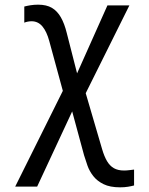

<svg xmlns="http://www.w3.org/2000/svg" viewBox="-20 -559 640 822"><path d="M494 243Q451 243 423.5 229.5Q396 216 379.5 195Q363 174 354.5 150Q346 126 340 106L289 -82L139 240H45L249 -170L191 -383Q180 -424 161.5 -446Q143 -468 115 -468Q108 -468 99.5 -466.5Q91 -465 84 -462V-531Q95 -534 110.5 -536.5Q126 -539 143 -539Q179 -539 202 -525.5Q225 -512 240.5 -485Q256 -458 266 -417L310 -245L440 -536H534L347 -160L417 79Q426 110 438 130.5Q450 151 467.5 161Q485 171 511 171Q522 171 533.5 169.5Q545 168 554 167V235Q543 238 528 240.5Q513 243 494 243Z"/></svg>

Font: Noto Sans Mono
Style: Regular
Weight: 400
Designer: Monotype Design Team
Foundry: Monotype Imaging Inc.
Version: Version 2.014